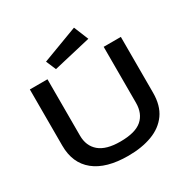

<svg xmlns="http://www.w3.org/2000/svg" viewBox="-183 -970 1115 1142"><g transform="rotate(-30 375.0 -399.0)"><path d="M376 12Q225 12 145 -52.5Q65 -117 65 -237V-623H186V-236Q186 -165 233 -125Q280 -85 377 -85Q480 -85 526 -125Q572 -165 572 -239V-623H690V-240Q690 -152 650.5 -96.5Q611 -41 540 -14.5Q469 12 376 12ZM260 -650 231 -718 476 -810 517 -710Z"/></g></svg>

Font: Inconsolata ExtraExpanded
Style: Bold
Weight: 700
Width: 8
Monospace: yes
Designer: Raph Levien, Cyreal, Brenton Simpson
Foundry: Raph Levien, Cyreal, Google
Version: Version 3.100; ttfautohint (v1.8.4.7-5d5b)